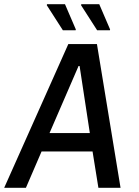

<svg xmlns="http://www.w3.org/2000/svg" viewBox="-50 -899 663 919"><path d="M0 0ZM421 0 393 -174H149L74 0H-30L277 -688H414L527 0ZM331 -583H326L187 -262H380ZM312 -754H251L174 -874L175 -879H261L313 -758ZM476 -754H415L338 -874L339 -879H425L477 -758Z"/></svg>

Font: Assailand Medium
Style: Italic
Weight: 500
Italic angle: -8°
Designer: Hector Gatti with collaboration of the Omnibus-Type team
Foundry: Omnibus-Type
Version: Version 0.072;October 19, 2019;FontCreator 12.0.0.2547 64-bi